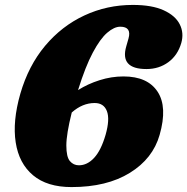

<svg xmlns="http://www.w3.org/2000/svg" viewBox="-20 -740 761 780"><path d="M519.5 -720Q597.5 -720 645 -698.2Q692.5 -676.5 710.2 -641.2Q728 -606 716.5 -565.5Q702 -515.5 664 -487.5Q626 -459.5 575 -459.5Q466 -459.5 493 -552L502 -583.5Q515.5 -631.5 468.5 -631.5Q444 -631.5 415.5 -607Q387 -582.5 357 -526.2Q327 -470 297 -374Q336.5 -399 384.5 -414.2Q432.5 -429.5 481.5 -429.5Q579.5 -429.5 620.2 -367.5Q661 -305.5 628.5 -192Q601 -95.5 507.5 -37.8Q414 20 270.5 20Q171.5 20 114.2 -28Q57 -76 43.8 -161.5Q30.5 -247 62.5 -359Q95.5 -473 163.2 -553.8Q231 -634.5 322.8 -677.2Q414.5 -720 519.5 -720ZM364.5 -321.5Q315 -321.5 271.5 -283Q249.5 -195 249.5 -148.8Q249.5 -102.5 264 -85.5Q278.5 -68.5 300.5 -68.5Q334.5 -68.5 362.5 -98.8Q390.5 -129 409 -192.5Q427 -256 414.2 -288.8Q401.5 -321.5 364.5 -321.5Z"/></svg>

Font: Fraunces 9pt SuperSoft Black
Style: Italic
Weight: 900
Italic angle: -16°
Version: Version 1.000;[0bf87f6ff]